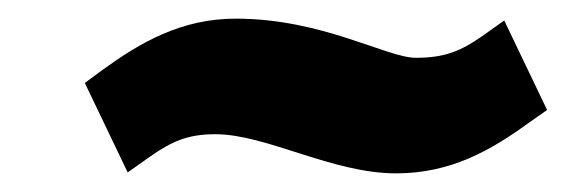

<svg xmlns="http://www.w3.org/2000/svg" viewBox="-20 -412 607 206"><path d="M71 -323 117 -227 141 -244C164 -260 181 -268 211 -268C266 -268 336 -226 405 -226C464 -226 507 -251 547 -280L567 -294L521 -390L497 -373C474 -357 457 -350 426 -350C395 -350 326 -392 233 -392C174 -392 130 -366 90 -337Z"/></svg>

Font: Charger Sport
Style: UltObl
Weight: 1000
Designer: Jasper
Foundry: Cannot Into Space Fonts
Version: Version 1.1